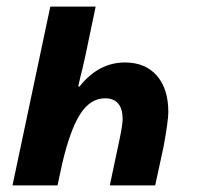

<svg xmlns="http://www.w3.org/2000/svg" viewBox="-20 -564 611 584"><path d="M133 -544H271L240 -396Q230 -350 224 -328L218 -301H222Q280 -374 360 -374Q422 -374 457 -334Q492 -294 492 -223Q492 -198 478 -120L452 0H314L344 -142Q353 -185 353 -202Q353 -233 339.5 -249Q326 -265 300 -265Q254 -265 223 -215.5Q192 -166 168 -61L155 0H18Z"/></svg>

Font: Noto Sans Display
Style: Bold Italic
Weight: 700
Italic angle: -12°
Designer: Monotype Design team
Foundry: Monotype Imaging Inc.
Version: Version 1.000